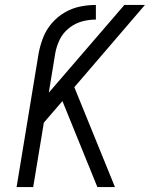

<svg xmlns="http://www.w3.org/2000/svg" viewBox="-20 -755 616 775"><path d="M47 0H114L157 -260L232 -347L373 0H444L280 -403L565 -735H482L177 -381L203 -540Q208 -568 221 -595Q234 -622 258.5 -641.5Q283 -661 311 -668.5Q339 -676 367 -676V-735Q335 -735 303 -728.5Q271 -722 241 -704.5Q211 -687 188.5 -660.5Q166 -634 154 -603Q142 -572 136 -540Z"/></svg>

Font: Iosevka Sparkle Light
Style: Italic
Weight: 300
Italic angle: -9°
Designer: Belleve Invis
Foundry: Belleve Invis
Version: Version 4.5.0; ttfautohint (v1.8.3)